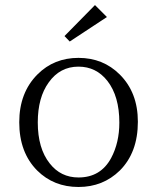

<svg xmlns="http://www.w3.org/2000/svg" viewBox="-20 -743 629 769"><path d="M360.4 -722.7 408.2 -674.8 259.3 -576.7 238.3 -598.6ZM294.4 -511.2Q393.1 -511.2 460 -444.3Q532.2 -372.1 532.2 -255.4Q532.2 -132.3 460 -60.1Q392.6 5.9 294.4 5.9Q195.3 5.9 128.9 -60.1Q57.1 -132.3 57.1 -253.4Q57.1 -372.1 130.4 -445.3Q196.3 -511.2 294.4 -511.2ZM294.4 -476.1Q220.2 -476.1 175.3 -413.1Q131.3 -352.5 131.3 -252.9Q131.3 -148.4 179.2 -88.4Q223.1 -32.2 294.4 -32.2Q383.3 -32.2 425.3 -110.4Q458 -171.9 458 -252Q458 -357.4 410.2 -418.9Q365.2 -476.1 294.4 -476.1Z"/></svg>

Font: I.MingCP
Style: Regular
Weight: 400
Designer: I.Font Project
Version: Version 8.000; Sep 06, 2022